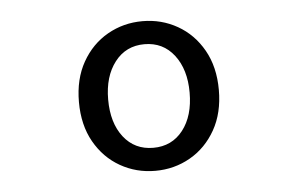

<svg xmlns="http://www.w3.org/2000/svg" viewBox="-35 -637 671 432"><g transform="rotate(-5 300.0 -421.0)"><path d="M142 -421Q142 -473 163.5 -511Q185 -549 221 -569.5Q257 -590 300 -590Q343 -590 379 -569.5Q415 -549 436.5 -511Q458 -473 458 -421Q458 -369 436.5 -331Q415 -293 379 -272.5Q343 -252 300 -252Q257 -252 221 -272.5Q185 -293 163.5 -331Q142 -369 142 -421ZM392 -421Q392 -473 367 -505.5Q342 -538 300 -538Q258 -538 233 -505.5Q208 -473 208 -421Q208 -368 233 -336Q258 -304 300 -304Q342 -304 367 -336Q392 -368 392 -421Z"/></g></svg>

Font: Office Code Pro
Style: Regular
Weight: 400
Designer: Nathan Rutzky & Paul D. Hunt
Foundry: Adobe Systems Incorporated
Version: Version 1.004